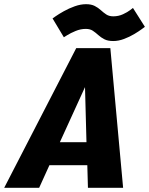

<svg xmlns="http://www.w3.org/2000/svg" viewBox="-70 -897 712 917"><path d="M350 0 347 -108H166L117 0H-50L294 -667H457L518 0ZM216 -218H343L336 -481ZM181 -809Q181 -809 196 -819.5Q211 -830 235 -843.5Q259 -857 287 -867Q315 -877 341 -877Q366 -877 382.5 -868.5Q399 -860 411.5 -848.5Q424 -837 437.5 -828Q451 -819 471 -819Q496 -819 517.5 -829Q539 -839 552 -849Q565 -859 565 -859L622 -769Q622 -769 608 -758.5Q594 -748 571.5 -734.5Q549 -721 522.5 -711Q496 -701 471 -701Q445 -701 428.5 -709.5Q412 -718 399.5 -729.5Q387 -741 373.5 -750Q360 -759 340 -759Q315 -759 291 -749Q267 -739 251 -729Q235 -719 235 -719Z"/></svg>

Font: Epunda Sans ExtraBold
Style: Italic
Weight: 800
Italic angle: -12.0243°
Designer: Simon Atzbach
Foundry: typofactur
Version: Version 2.204; ttfautohint (v1.8.4.7-5d5b)